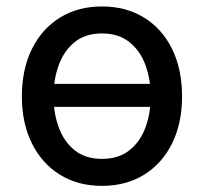

<svg xmlns="http://www.w3.org/2000/svg" viewBox="-20 -573 642 604"><path d="M488.3 -309.1V-236.8H112.8V-309.1ZM300.8 11.7Q225.1 11.7 168.5 -23.4Q111.8 -58.6 80.3 -122.1Q48.8 -185.5 48.8 -269.5Q48.8 -355 80.3 -418.7Q111.8 -482.4 168.5 -517.6Q225.1 -552.7 300.8 -552.7Q376.5 -552.7 433.3 -517.6Q490.2 -482.4 521.5 -418.7Q552.7 -355 552.7 -269.5Q552.7 -185.5 521.5 -122.1Q490.2 -58.6 433.3 -23.4Q376.5 11.7 300.8 11.7ZM300.8 -73.2Q353 -73.2 387.2 -100.3Q421.4 -127.4 437.7 -172.4Q454.1 -217.3 454.1 -270Q454.1 -322.8 437.7 -367.9Q421.4 -413.1 387.2 -440.4Q353 -467.8 300.8 -467.8Q248.5 -467.8 214.8 -440.4Q181.2 -413.1 164.8 -368.2Q148.4 -323.2 148.4 -270Q148.4 -217.3 164.8 -172.4Q181.2 -127.4 214.8 -100.3Q248.5 -73.2 300.8 -73.2Z"/></svg>

Font: Inter Cardless
Style: Regular
Weight: 400
Designer: Rasmus Andersson
Foundry: rsms
Version: Version 4.001;git-9221beed3